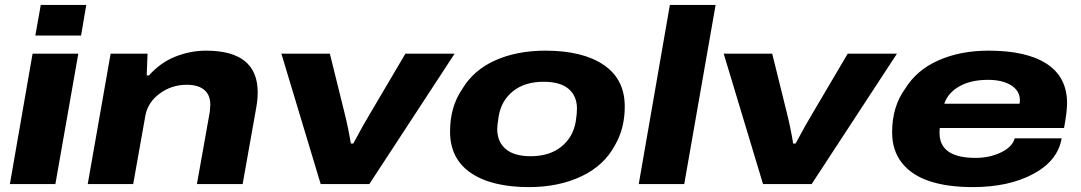

<svg xmlns="http://www.w3.org/2000/svg" viewBox="-20 -745 4374 777"><path d="M123 -601.1 145 -725.1H329.1L308.1 -601.1ZM20 0 111.8 -527.8H296.9L204.1 0Z M335 0 427.7 -527.8H577.1L573.7 -439.9H583Q628.9 -491.7 689.7 -515.9Q750.5 -540 814 -540Q1022.9 -540 1022.9 -371.1Q1022.9 -342.8 1017.1 -310.1L961.9 0H776.9L829.1 -293Q831.1 -312.5 831.1 -320.8Q831.1 -360.8 806.6 -381.3Q782.2 -401.9 735.8 -401.9Q674.3 -401.9 626 -366.2Q577.6 -330.6 567.9 -274.9L519 0Z M1277.8 0 1118.7 -527.8H1314.9L1374 -289.1Q1388.7 -231.4 1399.9 -164.1H1409.7Q1451.7 -243.2 1481 -291L1620.6 -527.8H1819.8L1474.6 0Z M2121.1 12.2Q1969.7 12.2 1885.5 -45.2Q1801.3 -102.5 1801.3 -212.9Q1801.3 -312.5 1850.1 -383.8Q1895.5 -460.9 1983.6 -500.5Q2071.8 -540 2187 -540Q2338.4 -540 2423.3 -482.2Q2508.3 -424.3 2508.3 -314Q2508.3 -225.6 2469.2 -158.2Q2425.3 -75.2 2333 -31.5Q2240.7 12.2 2121.1 12.2ZM2127.9 -112.8Q2203.1 -112.8 2251.2 -151.1Q2299.3 -189.5 2310.1 -253.9Q2314.9 -284.7 2314.9 -305.2Q2314.9 -356.4 2281 -385.3Q2247.1 -414.1 2180.2 -414.1Q2104 -414.1 2056.4 -376.2Q2008.8 -338.4 1998 -273.9Q1992.2 -236.8 1992.2 -223.1Q1992.2 -171.4 2026.4 -142.1Q2060.5 -112.8 2127.9 -112.8Z M2564.9 0 2690.9 -725.1H2876L2749 0Z M3067.9 0 2908.7 -527.8H3105L3164.1 -289.1Q3178.7 -231.4 3189.9 -164.1H3199.7Q3241.7 -243.2 3271 -291L3410.6 -527.8H3609.9L3264.6 0Z M3917 12.2Q3814.9 12.2 3742.7 -11.5Q3670.4 -35.2 3630.4 -85.2Q3590.3 -135.3 3590.3 -210Q3590.3 -313.5 3643.1 -386.2Q3689.9 -461.9 3778.3 -501Q3866.7 -540 3981 -540Q4134.8 -540 4216.6 -486.3Q4298.3 -432.6 4298.3 -327.1Q4298.3 -292.5 4286.1 -227.1H3783.2Q3782.2 -220.2 3782.2 -207Q3782.2 -106 3928.2 -106Q3983.9 -106 4030.3 -127.9Q4076.7 -149.9 4086.4 -185.1H4276.4Q4260.7 -94.2 4161.4 -41Q4062 12.2 3917 12.2ZM3801.3 -325.2H4106Q4107.4 -332.5 4107.4 -338.9Q4107.4 -377.4 4072 -399.7Q4036.6 -421.9 3979 -421.9Q3909.2 -421.9 3862.8 -395.8Q3816.4 -369.6 3801.3 -325.2Z"/></svg>

Font: Archivo Expanded ExtraBold
Style: Italic
Weight: 800
Width: 7
Italic angle: -10°
Designer: Hector Gatti
Foundry: Omnibus-Type
Version: Version 2.001